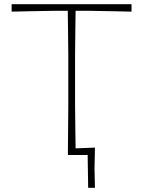

<svg xmlns="http://www.w3.org/2000/svg" viewBox="-20 -733 677 908"><path d="M301 0Q301.5 -61 302 -117Q302.5 -173 303 -238V-472Q302.5 -529.5 301.8 -579.8Q301 -630 300.5 -682H241Q177.5 -681 128.5 -680Q79.5 -679 35 -678V-713H602V-678Q558 -679 509 -680Q460 -681 396 -682H337.5Q337 -630 336.2 -579.8Q335.5 -529.5 335 -472V-238Q335.5 -181.5 336.2 -132.2Q337 -83 337.5 -31.5Q360.5 -32.5 383.5 -33.2Q406.5 -34 429 -35Q428.5 -9 428 15.8Q427.5 40.5 427 63.5Q427.5 86.5 428 109.5Q428.5 132.5 429 155H397L394.5 0Z"/></svg>

Font: Commissioner Loud Thin
Style: Regular
Weight: 100
Designer: Kostas Bartsokas
Foundry: Kostas Bartsokas
Version: Version 1.000; ttfautohint (v1.8.3)